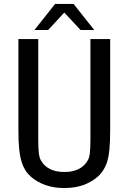

<svg xmlns="http://www.w3.org/2000/svg" viewBox="-20 -924 642 958"><path d="M151.9 -774.4H220.2L300.8 -861.3L381.8 -774.4H450.2L347.2 -904.3H254.9ZM300.8 14.2C338.9 14.2 369.6 8.3 393.6 0C418.9 -8.8 446.8 -23.4 468.3 -43C490.2 -63 506.8 -89.4 516.1 -121.6C524.4 -150.4 529.8 -194.3 529.8 -279.8V-729H431.2V-233.9C431.2 -198.7 430.2 -173.8 428.2 -158.7C426.3 -143.1 423.3 -133.8 418 -124C408.2 -106 392.1 -90.3 372.6 -80.6C353 -70.8 329.1 -65.9 300.8 -65.9C272.9 -65.9 249 -70.8 229.5 -80.6C209.5 -90.3 194.3 -105 184.1 -124C179.2 -132.3 175.8 -144 173.8 -159.2C171.9 -174.3 170.9 -199.2 170.9 -234.9V-729H71.8V-279.8C71.8 -199.7 76.7 -154.3 86.4 -121.6C97.2 -84.5 113.3 -61 133.3 -43C154.3 -23.9 183.1 -8.8 208.5 0C235.8 9.3 265.6 14.2 300.8 14.2Z"/></svg>

Font: Hack
Style: Regular
Weight: 400
Monospace: yes
Designer: Christopher Simpkins
Foundry: Christopher Simpkins
Version: Version 2.010